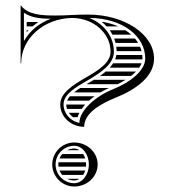

<svg xmlns="http://www.w3.org/2000/svg" viewBox="-20 -658 650 698"><path d="M196.3 -82H289.8C288 -88 285.4 -93.3 282.3 -98H206.2C202.1 -93.3 198.7 -87.9 196.3 -82ZM192.5 -68C192.2 -65.4 192 -62.7 192 -60C192 -57.3 192.2 -54.6 192.5 -52H292.6C292.9 -54.6 293 -57.3 293 -60C293 -62.7 292.9 -65.4 292.6 -68ZM224.3 -112H268.7C262.9 -115.9 256.4 -118 250 -118C240.8 -118 232 -115.8 224.3 -112ZM282.4 -22C285.4 -26.7 288 -32 289.8 -38H196.3C198.7 -32.1 202.1 -26.7 206.2 -22ZM268.7 -8H224.3C232 -4.2 240.8 -2 250 -2C256.4 -2 262.9 -4.1 268.7 -8ZM356.5 -578H350.2C356.4 -573.1 362.2 -567.7 367.5 -562H409.6C393.8 -568.9 376 -574.4 356.5 -578ZM436 -548H378.9C382.6 -542.9 385.9 -537.5 388.8 -532H457C450.7 -537.7 443.7 -543.1 436 -548ZM470.6 -518H395.1C397.1 -512.8 398.8 -507.5 400.2 -502H482C478.7 -507.5 474.9 -512.9 470.6 -518ZM489.2 -488H402.8C403.5 -482.8 403.9 -477.4 404 -472H494.6C493.2 -477.4 491.4 -482.8 489.2 -488ZM497.2 -458H403C402.1 -452.4 400.6 -447.1 398.6 -442H497.9C498 -443 498 -444 498 -445C498 -449.4 497.7 -453.7 497.2 -458ZM494.6 -428H391.4C387.8 -422.4 383.7 -417.1 379 -412H485.9C489.7 -417.4 492.6 -422.8 494.6 -428ZM474.4 -398H364.4C357.9 -392.4 350.8 -387.1 343.4 -382H456.7C463.3 -387.3 469.3 -392.6 474.4 -398ZM436.7 -368H321.7C315.4 -364.2 309.1 -360.5 302.9 -356.9C300 -355.2 297.2 -353.6 294.5 -352H407.7C418.2 -357.1 427.9 -362.4 436.7 -368ZM375.7 -338H271.5C263.3 -332.7 255.7 -327.4 249.1 -322H345C355 -328 365.4 -333.4 375.7 -338ZM323.7 -308H234.2C229.6 -302.8 226.1 -297.5 223.9 -292H303.8C310.1 -297.6 316.7 -303 323.7 -308ZM289.7 -278H221C221 -272.4 221.8 -267.1 223.4 -262H276.9C280.8 -267.5 285 -272.8 289.7 -278ZM268.5 -248H230.1C234.1 -241.9 239.3 -236.4 245.4 -232H261.9C263.6 -237.4 265.8 -242.8 268.5 -248ZM119.2 -578H77V-562H98.1ZM83.6 -548H77V-540.5C79.2 -543.1 81.4 -545.6 83.6 -548ZM540 -445C540 -533.3 432.5 -605 300 -605C278.8 -605 260.9 -604.5 239.7 -603.4C219.2 -602.3 201.9 -601.6 181.5 -601.6C130.6 -601.6 82 -604.1 56 -638H55V-428H57C57 -518.1 139.5 -591.2 242 -592.7C319.3 -592.7 382 -537.7 382 -470C382 -430 337.9 -402.5 291.9 -375.9C244.2 -348.4 199 -319.6 199 -278C199 -233.3 238 -197 286 -197C286 -244.8 340.2 -278.6 401.5 -303.3C477.2 -333.9 540 -381.3 540 -445ZM170 -60C170 -15.8 205.8 20 250 20C296.9 20 335 -15.8 335 -60C335 -104.2 296.9 -140 250 -140C205.8 -140 170 -104.2 170 -60ZM164.2 -589.7C121.8 -573.2 89.7 -547.6 67 -508.7V-611.5C95.8 -592.4 128 -590.4 164.2 -589.7ZM304 -593C427.7 -591.5 508 -526.1 508 -445C508 -404.5 460.5 -361.7 389.5 -333C330.3 -309.1 268.5 -257.9 268.5 -210.9C235.2 -218.4 211 -245.4 211 -278C211 -315.2 254.1 -340.3 297.9 -365.5C347.7 -394.3 394 -425.6 394 -470C394 -525.5 358.1 -571.5 304 -593ZM182 -60C182 -97.5 212.5 -128 250 -128C279.3 -128 303 -97.5 303 -60C303 -22.5 279.3 8 250 8C212.5 8 182 -22.5 182 -60Z"/></svg>

Font: SortefaxS02
Style: Medium
Weight: 500
Designer: gluk
Foundry: gluk
Version: Version 0.261